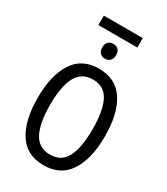

<svg xmlns="http://www.w3.org/2000/svg" viewBox="-251 -1152 1102 1268"><g transform="rotate(30 300.0 -517.5)"><path d="M44 -357Q44 -529 107.5 -627.5Q171 -726 300 -726Q429 -726 492.5 -628.5Q556 -531 556 -359Q556 -186 492 -88Q428 10 299 10Q170 10 107 -88Q44 -186 44 -357ZM462 -358Q462 -499 424.5 -571.5Q387 -644 302 -644Q215 -644 176.5 -571Q138 -498 138 -358Q138 -218 176.5 -145Q215 -72 301 -72Q387 -72 424.5 -144.5Q462 -217 462 -358ZM247 -859Q247 -887 261.5 -901Q276 -915 300 -915Q323 -915 337.5 -901Q352 -887 352 -859Q352 -831 337 -816.5Q322 -802 300 -802Q276 -802 261.5 -816.5Q247 -831 247 -859ZM151 -1045H448V-973H151Z"/></g></svg>

Font: Noto Sans Mono UI
Style: Regular
Weight: 400
Monospace: yes
Designer: Monotype Design team
Foundry: Monotype Imaging Inc.
Version: Version 1.000